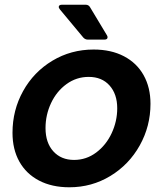

<svg xmlns="http://www.w3.org/2000/svg" viewBox="-20 -783 692 814"><path d="M33 -220Q33 -316 78 -397Q123 -478 202 -525.5Q281 -573 377 -573Q451 -573 505.5 -544.5Q560 -516 589 -464Q618 -412 618 -343Q618 -248 572.5 -166.5Q527 -85 448 -37Q369 11 274 11Q200 11 145.5 -17.5Q91 -46 62 -98Q33 -150 33 -220ZM477 -324Q477 -384 444.5 -420.5Q412 -457 356 -457Q304 -457 262 -426.5Q220 -396 196.5 -346Q173 -296 173 -240Q173 -178 206 -141.5Q239 -105 294 -105Q346 -105 388 -136.5Q430 -168 453.5 -218.5Q477 -269 477 -324ZM353 -615Q341 -615 333 -624L234 -743Q229 -750 229 -753Q229 -763 243 -763H343Q356 -763 362 -752L433 -634Q436 -630 436 -625Q436 -615 422 -615Z"/></svg>

Font: Open Sauce Two
Style: Bold Italic
Weight: 700
Italic angle: -10°
Designer: Alfredo Marco Pradil
Foundry: Creative Sauce Fz LLC
Version: Version 1.477